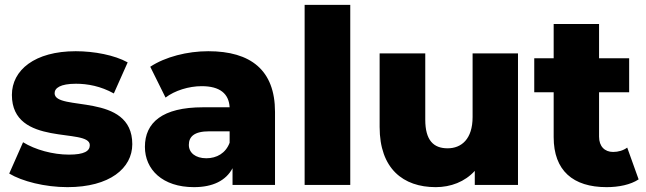

<svg xmlns="http://www.w3.org/2000/svg" viewBox="-20 -762 2663 791"><path d="M258 9C432 9 525 -69 525 -168C525 -384 205 -301 205 -378C205 -399 228 -417 293 -417C341 -417 395 -407 449 -377L506 -505C452 -535 368 -551 292 -551C123 -551 29 -473 29 -371C29 -154 350 -238 350 -164C350 -140 328 -125 264 -125C198 -125 125 -145 75 -176L18 -47C71 -15 165 9 258 9Z M926 -174C910 -131 873 -110 830 -110C785 -110 758 -133 758 -165C758 -199 780 -221 842 -221H926ZM779 9C857 9 911 -18 938 -69V0H1113V-301C1113 -473 1013 -551 838 -551C752 -551 661 -528 599 -487L662 -360C700 -389 758 -407 811 -407C886 -407 923 -376 926 -320H816C649 -320 577 -257 577 -157C577 -64 649 9 779 9Z M1423 0V-742H1235V0Z M1775 9C1837 9 1895 -13 1936 -58V0H2114V-542H1927V-280C1927 -189 1881 -151 1824 -151C1766 -151 1732 -184 1732 -269V-542H1544V-239C1544 -67 1641 9 1775 9Z M2572 -522H2448V-663H2261V-522H2181V-382H2261V-197C2261 -59 2341 9 2479 9C2529 9 2578 -1 2611 -23L2564 -154C2548 -142 2527 -136 2506 -136C2471 -136 2448 -159 2448 -199V-382H2572Z"/></svg>

Font: Montserrat-Alt1 ExtBd
Style: Regular
Weight: 800
Designer: Differentunic
Foundry: Differentunic
Version: Version 7.222